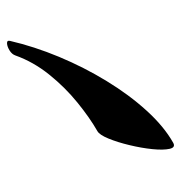

<svg xmlns="http://www.w3.org/2000/svg" viewBox="-5 -474 510 541"><g transform="rotate(90 250.5 -203.0)"><path d="M381.8 -435.5Q395 -442.9 398.9 -425.3Q402.8 -407.7 399.7 -376.7Q396.5 -345.7 388.4 -312.3Q380.4 -278.8 369.9 -253.2Q359.4 -227.5 348.6 -221.7Q311 -200.2 268.3 -165.5Q225.6 -130.9 189.7 -86.2Q153.8 -41.5 135.7 9.3Q132.3 19 121.6 25.6Q110.8 32.2 101.8 32.7Q92.8 33.2 94.7 24.4Q110.4 -43.5 139.6 -113.8Q168.9 -184.1 207.8 -247.8Q246.6 -311.5 291.3 -360.6Q335.9 -409.7 381.8 -435.5Z"/></g></svg>

Font: Awami Nastaliq
Style: Bold
Weight: 700
Designer: Peter Martin, SIL International
Foundry: SIL International
Version: Version 3.100